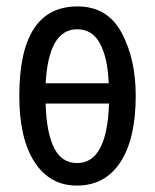

<svg xmlns="http://www.w3.org/2000/svg" viewBox="-20 -567 482 597"><path d="M402 -269Q402 -384 358 -465.5Q314 -547 221 -547Q40 -547 40 -269Q40 -136 87.5 -63Q135 10 219 10Q307 10 354.5 -63Q402 -136 402 -269ZM220 -476Q267 -476 291 -431.5Q315 -387 318 -308H122Q131 -476 220 -476ZM220 -60Q171 -60 147.5 -108.5Q124 -157 122 -245H319Q313 -60 220 -60Z"/></svg>

Font: Noto Sans Display Condensed
Style: Regular
Weight: 400
Width: 3
Designer: Monotype Design Team
Foundry: Monotype Imaging Inc.
Version: Version 1.900